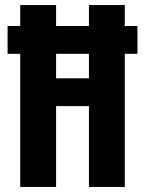

<svg xmlns="http://www.w3.org/2000/svg" viewBox="-20 -740 574 760"><path d="M10 -527V-637H524V-527ZM60 0V-720H202V0ZM332 0V-720H474V0ZM132 -430H402V-320H132Z"/></svg>

Font: Instrument Sans Condensed
Style: Bold
Weight: 700
Width: 3
Designer: Rodrigo Fuenzalida
Foundry: fragTYPE
Version: Version 1.000;gftools[0.9.28]